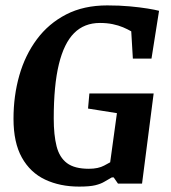

<svg xmlns="http://www.w3.org/2000/svg" viewBox="-20 -680 634 711"><path d="M401 -23H394Q378 -14 365.5 -6.5Q353 1 332.5 6Q312 11 273 11Q202 11 147 -15Q92 -41 61 -96.5Q30 -152 30 -240Q30 -325 51.5 -400.5Q73 -476 116.5 -534.5Q160 -593 225 -626.5Q290 -660 377 -660Q423 -660 460.5 -656.5Q498 -653 526 -648.5Q554 -644 569 -640L541 -463H472L466 -564Q452 -572 435.5 -579Q419 -586 397.5 -590.5Q376 -595 350 -595Q292 -595 254.5 -557.5Q217 -520 198 -442Q179 -364 179 -241Q179 -180 189.5 -138.5Q200 -97 228 -76Q256 -55 309 -55Q344 -55 366 -67Q388 -79 388 -79L413 -261L306 -278L311 -334H549L506 0H417Z"/></svg>

Font: Faustina VF Beta
Style: Italic
Weight: 400
Italic angle: -8°
Designer: Alfonso Garcia
Foundry: Omnibus-Type
Version: Version 1.006